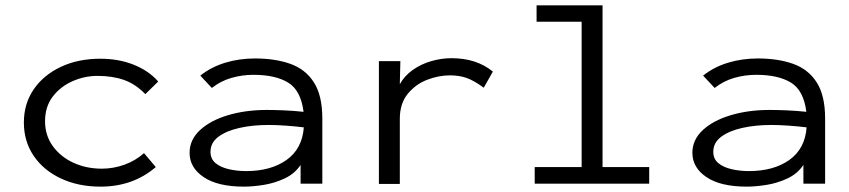

<svg xmlns="http://www.w3.org/2000/svg" viewBox="-20 -685 3165 716"><path d="M355 11Q272 11 207 -19.5Q142 -50 105.5 -104Q69 -158 69 -228Q69 -298 105.5 -351.5Q142 -405 206.5 -435.5Q271 -466 354 -466Q423 -466 479 -443.5Q535 -421 570 -381L522 -334Q485 -372 442 -387Q399 -402 344 -402Q295 -402 250 -382Q205 -362 176.5 -324.5Q148 -287 148 -233Q148 -180 177 -140Q206 -100 254 -78Q302 -56 360 -56Q403 -56 444.5 -71Q486 -86 517 -114L561 -62Q476 11 355 11Z M890 11Q792 11 739.5 -24.5Q687 -60 687 -115Q687 -164 726 -200Q765 -236 830.5 -255.5Q896 -275 975 -275Q1003 -275 1039 -273.5Q1075 -272 1112 -268Q1102 -348 1054.5 -377Q1007 -406 925 -406Q883 -406 843 -394.5Q803 -383 770 -357L727 -403Q767 -435 819.5 -451Q872 -467 931 -467Q1006 -467 1062.5 -447Q1119 -427 1150.5 -378Q1182 -329 1182 -243V0H1101V-70Q1079 -37 1041.5 -19.5Q1004 -2 963.5 4.5Q923 11 890 11ZM765 -119Q765 -92 784 -76.5Q803 -61 833.5 -54Q864 -47 898 -47Q990 -47 1048.5 -88.5Q1107 -130 1113 -210Q1081 -214 1045.5 -216.5Q1010 -219 982 -219Q922 -219 873 -208Q824 -197 794.5 -175Q765 -153 765 -119Z M1393 1V-457H1473L1471 -371Q1488 -402 1519 -424Q1550 -446 1588 -457Q1626 -468 1664 -468Q1757 -468 1818 -418L1784 -358Q1747 -385 1719.5 -394.5Q1692 -404 1658 -404Q1616 -404 1573 -387.5Q1530 -371 1500.5 -335Q1471 -299 1471 -242V1Z M1974 0V-62H2149V-604H1981V-665H2227V-62H2401V0Z M2765 11Q2667 11 2614.5 -24.5Q2562 -60 2562 -115Q2562 -164 2601 -200Q2640 -236 2705.5 -255.5Q2771 -275 2850 -275Q2878 -275 2914 -273.5Q2950 -272 2987 -268Q2977 -348 2929.5 -377Q2882 -406 2800 -406Q2758 -406 2718 -394.5Q2678 -383 2645 -357L2602 -403Q2642 -435 2694.5 -451Q2747 -467 2806 -467Q2881 -467 2937.5 -447Q2994 -427 3025.5 -378Q3057 -329 3057 -243V0H2976V-70Q2954 -37 2916.5 -19.5Q2879 -2 2838.5 4.5Q2798 11 2765 11ZM2640 -119Q2640 -92 2659 -76.5Q2678 -61 2708.5 -54Q2739 -47 2773 -47Q2865 -47 2923.5 -88.5Q2982 -130 2988 -210Q2956 -214 2920.5 -216.5Q2885 -219 2857 -219Q2797 -219 2748 -208Q2699 -197 2669.5 -175Q2640 -153 2640 -119Z"/></svg>

Font: Inconsolata Expanded Thin
Style: Regular
Weight: 100
Width: 7
Monospace: yes
Designer: Raph Levien, Cyreal, Brenton Simpson
Foundry: Raph Levien, Cyreal, Google
Version: Version 3.100; ttfautohint (v1.8.4.7-5d5b)